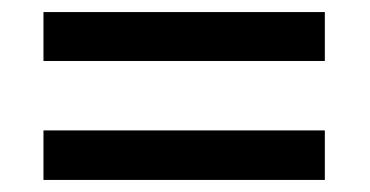

<svg xmlns="http://www.w3.org/2000/svg" viewBox="-20 -511 612 318"><path d="M52 -410V-491H518V-410ZM52 -213V-295H518V-213Z"/></svg>

Font: Noto Sans Medium
Style: Regular
Weight: 500
Designer: Monotype Design Team
Foundry: Monotype Imaging Inc.
Version: Version 2.007